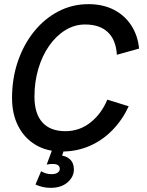

<svg xmlns="http://www.w3.org/2000/svg" viewBox="-20 -720 708 925"><path d="M278 10Q205 10 151 -22.5Q97 -55 67.5 -113Q38 -171 38 -248Q38 -342 66 -424Q94 -506 144 -568Q194 -630 261 -665Q328 -700 406 -700Q476 -700 528.5 -673Q581 -646 612.5 -597.5Q644 -549 650 -486L543 -456Q539 -527 500 -564.5Q461 -602 390 -602Q339 -602 294.5 -574.5Q250 -547 216.5 -499Q183 -451 164.5 -388Q146 -325 146 -254Q146 -173 184 -130.5Q222 -88 295 -88Q363 -88 416 -130Q469 -172 497 -240L600 -208Q570 -143 522 -93.5Q474 -44 412 -17Q350 10 278 10ZM224 185Q205 185 186.5 181Q168 177 151 169L178 105Q190 112 202 115.5Q214 119 229 119Q248 119 258 111.5Q268 104 268 94Q268 70 235 70Q227 70 220.5 70.5Q214 71 205 73L236 -11L292 -9L275 43L266 29Q297 29 316.5 47Q336 65 336 96Q336 132 305.5 158.5Q275 185 224 185Z"/></svg>

Font: Radio Canada Big
Style: Italic
Weight: 400
Italic angle: -12°
Designer: Étienne Aubert Bonn
Foundry: Coppers and Brasses
Version: Version 1.001